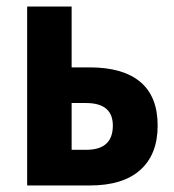

<svg xmlns="http://www.w3.org/2000/svg" viewBox="-20 -567 532 587"><path d="M63 0V-547H199V-361H254Q356 -361 409 -316.5Q462 -272 462 -183Q462 -95 409 -47.5Q356 0 255 0ZM199 -109H244Q325 -109 325 -183Q325 -252 243 -252H199Z"/></svg>

Font: Noto Sans Condensed
Style: Bold
Weight: 700
Width: 3
Designer: Monotype Design Team
Foundry: Monotype Imaging Inc.
Version: Version 2.013; ttfautohint (v1.8.4.7-5d5b)